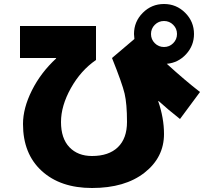

<svg xmlns="http://www.w3.org/2000/svg" viewBox="-20 -870 1040 960"><path d="M261 -578 260 -580H80V-740H460V-570Q384 -518 334.5 -429.5Q285 -341 285 -260Q285 -178 327 -134Q369 -90 440 -90Q524 -90 569.5 -134Q615 -178 615 -260Q615 -351 603 -402Q591 -453 540 -580L652 -675Q650 -691 650 -700Q650 -762 694 -806Q738 -850 800 -850Q862 -850 906 -806Q950 -762 950 -700Q950 -642 910.5 -599Q871 -556 814 -551Q906 -467 980 -410L880 -275Q819 -323 773 -365L771 -364Q800 -280 800 -200Q800 -83 702.5 -6.5Q605 70 440 70Q282 70 188.5 -15.5Q95 -101 95 -250Q95 -329 139.5 -418Q184 -507 261 -578ZM846 -654Q865 -673 865 -700Q865 -727 846 -746Q827 -765 800 -765Q773 -765 754 -746Q735 -727 735 -700Q735 -673 754 -654Q773 -635 800 -635Q827 -635 846 -654Z"/></svg>

Font: Mplus 1p Black
Style: Regular
Weight: 900
Version: Version 1.061